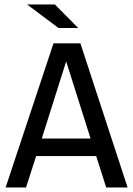

<svg xmlns="http://www.w3.org/2000/svg" viewBox="-20 -830 590 850"><path d="M544.9 0H450.2L405.8 -139.2H140.1L95.2 0H4.9L216.8 -638.2H335.9ZM380.9 -216.8 272.9 -558.1 165 -216.8ZM326.2 -706.1H238.8L100.1 -810.1H223.1ZM0 -638.2Z"/></svg>

Font: Code New Roman
Style: Regular
Weight: 400
Monospace: yes
Designer: Sam Radian
Foundry: Code New Roman
Version: Version 2.00 November 29, 2014